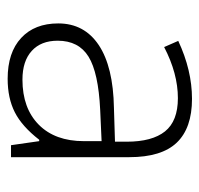

<svg xmlns="http://www.w3.org/2000/svg" viewBox="-30 -512 551 532"><g transform="rotate(90 246.0 -245.5)"><path d="M381.8 0 370.6 -78.1H366.7Q329.6 -30.3 290.5 -10.5Q251.5 9.3 197.8 9.3Q125 9.3 84.7 -28.1Q44.4 -65.4 44.4 -130.9Q44.4 -203.1 104.5 -243.2Q164.6 -283.2 278.3 -285.2L372.1 -288.1V-320.8Q372.1 -391.1 343.5 -426.8Q314.9 -462.4 251.5 -462.4Q183.1 -462.4 109.9 -424.3L92.8 -463.4Q174.3 -501.5 253.4 -501.5Q334.5 -501.5 374.8 -459.2Q415 -417 415 -327.6V0ZM200.2 -31.7Q279.3 -31.7 325 -76.9Q370.6 -122.1 370.6 -202.1V-251L284.2 -247.1Q180.7 -242.2 136.5 -214.8Q92.3 -187.5 92.3 -129.4Q92.3 -83 120.6 -57.4Q148.9 -31.7 200.2 -31.7Z"/></g></svg>

Font: Bpm'online Open Sans Light
Style: Regular
Weight: 300
Foundry: Ascender Corporation
Version: Version 1.10